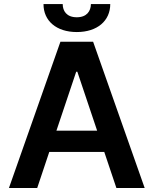

<svg xmlns="http://www.w3.org/2000/svg" viewBox="-20 -935 764 955"><path d="M361.9 -775.6C464.1 -775.6 528.4 -831.7 528.4 -914.8H432.2C431.8 -880 411.9 -849.1 361.9 -849.1C311.1 -849.1 291.9 -880.7 291.9 -914.8H196.4C196 -831.7 260.3 -775.6 361.9 -775.6ZM558.9 0H699.6L443.2 -727.3H280.5L24.5 0H165.1L225.1 -179.3H498.6ZM260.7 -285.2 359 -578.1H364.7L463.1 -285.2Z"/></svg>

Font: TID UI Semi Bold
Style: Regular
Weight: 600
Designer: The TID Project Authors
Foundry: Bakken & Bæck
Version: Version 1.001;hotconv 1.0.109;makeotfexe 2.5.65596